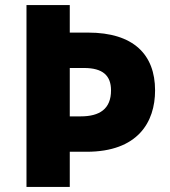

<svg xmlns="http://www.w3.org/2000/svg" viewBox="-20 -785 668 754"><path d="M589 -430C589 -571 504 -657 326 -657H254V-765H84V-51H254V-189H320C521 -189 589 -305 589 -430ZM297 -328H254V-518H310C384 -518 416 -488 416 -430C416 -357 371 -328 297 -328Z"/></svg>

Font: Noto Sans Tamil UI ExtraBold
Style: Regular
Weight: 800
Designer: Jelle Bosma - Monotype Design Team
Foundry: Monotype Imaging Inc.
Version: Version 2.004